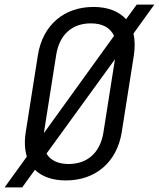

<svg xmlns="http://www.w3.org/2000/svg" viewBox="-31 -770 687 830"><path d="M-11 40H65L120 -36C151 -6 196 10 254 10C382 10 474 -69 495 -197L548 -533C553 -568 552 -598 546 -625L636 -750H560L514 -687C483 -721 435 -740 373 -740C245 -740 154 -661 133 -533L80 -197C74 -158 76 -123 85 -93ZM159 -197 212 -533C226 -620 280 -669 362 -669C412 -669 446 -650 462 -615L159 -195ZM265 -61C220 -61 187 -77 170 -106L466 -514L416 -197C402 -110 347 -61 265 -61Z"/></svg>

Font: JetBrains Mono Light
Style: Italic
Weight: 336
Italic angle: -9°
Monospace: yes
Designer: Philipp Nurullin, Konstantin Bulenkov
Foundry: JetBrains
Version: Version 2.305